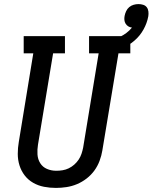

<svg xmlns="http://www.w3.org/2000/svg" viewBox="-20 -912 747 940"><path d="M254 8Q224 8 195.5 2.5Q167 -3 142.5 -17Q118 -31 101 -53Q84 -75 75.5 -102Q67 -129 67 -158.5Q67 -188 72 -217L143 -651H96V-735H298V-651H240L166 -204Q162 -180 163.5 -156Q165 -132 177 -113Q189 -94 210 -85Q231 -76 255 -76Q255 -76 255.5 -76Q256 -76 256 -76Q271 -76 286.5 -78.5Q302 -81 316.5 -88Q331 -95 343.5 -106Q356 -117 365 -130.5Q374 -144 379 -159Q384 -174 387 -189L463 -651H416V-735H618V-651H560L481 -175Q477 -150 467.5 -124.5Q458 -99 442 -77Q426 -55 404 -38Q382 -21 357 -10.5Q332 0 305.5 4Q279 8 254 8ZM511 -651 495 -708Q513 -712 531 -717.5Q549 -723 566 -731Q583 -739 598.5 -750.5Q614 -762 626 -777Q616 -778 608 -783Q600 -788 595 -796Q590 -804 589 -814Q588 -824 590 -834Q592 -845 597.5 -857Q603 -869 612.5 -877Q622 -885 634 -888.5Q646 -892 658 -892Q670 -892 681 -888.5Q692 -885 698.5 -876.5Q705 -868 706.5 -856Q708 -844 706 -832Q700 -799 682.5 -767.5Q665 -736 637.5 -712.5Q610 -689 577.5 -674.5Q545 -660 511 -651Z"/></svg>

Font: Iosevka Slab Medium Extended
Style: Italic
Weight: 500
Width: 7
Italic angle: -9°
Monospace: yes
Designer: Belleve Invis
Foundry: Belleve Invis
Version: Version 11.1.0; ttfautohint (v1.8.3)